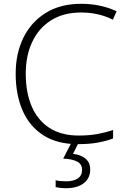

<svg xmlns="http://www.w3.org/2000/svg" viewBox="-20 -744 661 1004"><path d="M403.8 -678.7Q312.5 -678.7 247.8 -638.2Q183.1 -597.7 148.9 -525.6Q114.7 -453.6 114.7 -358.9Q114.7 -260.7 145.5 -188.2Q176.3 -115.7 238 -75.4Q299.8 -35.2 392.1 -35.2Q445.3 -35.2 489.5 -43.2Q533.7 -51.3 571.3 -64V-20Q535.6 -6.3 491 1.7Q446.3 9.8 387.2 9.8Q279.8 9.8 207.5 -36.1Q135.3 -82 98.6 -165Q62 -248 62 -358.9Q62 -464.8 102.5 -547.1Q143.1 -629.4 219.7 -676.8Q296.4 -724.1 404.3 -724.1Q506.8 -724.1 589.8 -685.1L570.3 -641.1Q531.2 -660.6 489.5 -669.7Q447.8 -678.7 403.8 -678.7ZM451.7 142.6Q451.7 188 417.7 214.1Q383.8 240.2 325.7 240.2Q308.1 240.2 294.7 238.5Q281.2 236.8 271 234.4V198.7Q291.5 204.1 326.7 204.1Q364.3 204.1 386.7 189.2Q409.2 174.3 409.2 144Q409.2 114.7 383.8 101.1Q358.4 87.4 310.5 85.4L354.5 0H392.1L361.8 60.5Q402.3 64.9 427 85.4Q451.7 106 451.7 142.6Z"/></svg>

Font: Open Sans Light
Style: Regular
Weight: 300
Designer: Monotype Design Team
Foundry: Monotype Imaging Inc.
Version: Version 3.000; ttfautohint (v1.8.4)